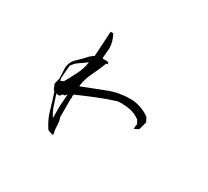

<svg xmlns="http://www.w3.org/2000/svg" viewBox="-142 -958 1285 1185"><g transform="rotate(30 500.0 -365.0)"><path d="M375.5 -565.9Q378.9 -560.5 386.2 -560.5Q387.7 -560.5 391.1 -561Q394.5 -561.5 397.9 -561.5Q401.4 -561.5 406 -561.3Q410.6 -561 420.4 -557.6V-545.4H411.6Q391.1 -492.2 367.2 -443.4Q344.2 -396.5 336.9 -343.3H343.8Q419.4 -373.5 497.6 -403.3Q570.3 -431.6 652.3 -431.6Q660.2 -431.6 668 -431.2H668.5Q704.6 -427.2 734.9 -415.3Q765.1 -403.3 790 -385.3L806.6 -355L790.5 -296.9L760.3 -281.2V-301.3L763.7 -315.9L750.5 -341.3Q717.8 -366.2 678.2 -374.5Q649.9 -380.4 618.2 -380.4Q604.5 -380.4 589.8 -379.4Q523.9 -358.9 459 -332.5Q394 -306.2 333 -279.3L330.6 -267.1L334 -255.9L330.6 -251V-118.2Q340.3 -91.3 340.3 -63Q340.3 -34.7 347.2 -8.3L348.6 -1.5H335H334L307.1 -12.2Q271.5 -64.9 255.4 -123.3Q239.3 -181.6 219.2 -239.3L212.9 -242.2L197.3 -278.8L207.5 -320.8L204.6 -391.6Q204.6 -438 239.7 -469.7Q272.5 -500 299.8 -531.2L323.2 -549.3H325.2H326.2L336.9 -729H356Q368.2 -705.1 374.8 -682.6Q381.3 -660.2 381.3 -634.8Q381.3 -634.3 375.5 -565.9ZM261.7 -230H242.7L241.2 -231L236.8 -233.4Q249.5 -192.9 263.2 -152.8Q275.4 -118.7 294.4 -89.8V-178.7L300.8 -262.7L289.1 -248L272.5 -245.1ZM222.7 -313 240.2 -320.8Q265.1 -364.7 286.6 -408Q308.1 -451.2 314.9 -497.6H312.5Q288.6 -478.5 263.2 -462.4Q238.8 -446.8 222.2 -419.9L215.3 -331.1L217.8 -313Z"/></g></svg>

Font: Bakudai
Style: Medium
Weight: 500
Version: Version 1.48